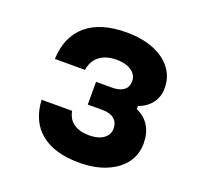

<svg xmlns="http://www.w3.org/2000/svg" viewBox="-116 -760 932 904"><g transform="rotate(20 350.0 -307.5)"><path d="M368 19Q245 19 176.5 -36.5Q108 -92 102 -199H255Q262 -159 291.5 -138.5Q321 -118 368 -118Q398 -118 420 -126Q442 -134 454.5 -150Q467 -166 467 -186Q467 -218 446.5 -235Q426 -252 388 -252H314V-366H394Q432 -366 452.5 -381.5Q473 -397 473 -427Q473 -448 460 -464Q447 -480 424 -488.5Q401 -497 370 -497Q318 -497 285.5 -472.5Q253 -448 246 -401H95Q100 -515 171 -574.5Q242 -634 370 -634Q448 -634 506 -611Q564 -588 596 -546Q628 -504 628 -449Q628 -405 604.5 -373.5Q581 -342 538 -326V-311Q581 -292 602.5 -256Q624 -220 624 -170Q624 -113 592.5 -71Q561 -29 503.5 -5Q446 19 368 19Z"/></g></svg>

Font: Martian Mono
Style: Bold
Weight: 700
Designer: Roman Shamin
Foundry: Evil Martians
Version: Version 1.000